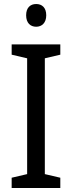

<svg xmlns="http://www.w3.org/2000/svg" viewBox="-20 -935 358 955"><path d="M160 -915C131 -915 110 -897 110 -859C110 -821 131 -802 160 -802C188 -802 210 -821 210 -859C210 -897 189 -915 160 -915ZM280 0V-51L203 -69V-645L280 -663V-714H38V-663L115 -645V-69L38 -51V0Z"/></svg>

Font: Noto Sans Lao Looped SemiCondensed
Style: Regular
Weight: 400
Width: 4
Designer: Mark Frömberg, Ben Mitchell
Foundry: The Fontpad Ltd
Version: Version 1.002